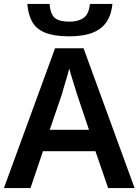

<svg xmlns="http://www.w3.org/2000/svg" viewBox="-20 -964 711 984"><path d="M440.9 -943.8C437.5 -909.2 426.8 -885.7 408.7 -872.6C390.1 -859.4 366.2 -853 336.9 -853C302.2 -853 277.3 -858.9 262.2 -871.1C246.6 -883.3 237.3 -907.2 233.9 -943.8H120.1C122.6 -908.7 130.9 -878.9 144 -854C170.9 -804.7 228 -777.8 335 -777.8C490.2 -777.8 545.4 -841.3 556.2 -943.8ZM669.9 0 408.2 -716.8H262.2L0 0H136.2L200.2 -189H469.2L534.2 0ZM436 -298.8H234.9L297.9 -482.9C303.2 -505.9 325.7 -574.2 335 -612.8C342.8 -580.6 366.7 -509.3 374 -482.9Z"/></svg>

Font: Noto Reveo Sans
Style: Regular
Weight: 600
Designer: Monotype Design Team
Foundry: Monotype Imaging Inc.
Version: Version 2.007